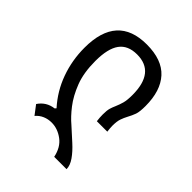

<svg xmlns="http://www.w3.org/2000/svg" viewBox="-197 -608 923 923"><g transform="rotate(45 264.0 -146.5)"><path d="M329 202Q318 148 281.5 121Q245 94 204 94Q180 94 159 103Q138 112 123 130L88 84Q116 42 166 36L172 29Q117 -32 89 -109.5Q61 -187 61 -272Q61 -495 262 -495Q366 -495 416.5 -439.5Q467 -384 467 -281Q467 -242 460.5 -223.5Q454 -205 441 -181Q434 -168 427.5 -150Q421 -132 421 -101Q421 -91 422 -82.5Q423 -74 424 -64H353Q350 -86 350 -107Q350 -135 354.5 -150Q359 -165 365 -178Q374 -199 379.5 -219Q385 -239 385 -274Q385 -428 263 -428Q201 -428 172 -388Q143 -348 143 -264Q143 -184 165 -127Q187 -70 218 -30Q249 10 279 35Q312 65 343 93Q374 121 393.5 149Q413 177 413 202Z"/></g></svg>

Font: PlemolJP
Style: Regular
Weight: 400
Monospace: yes
Version: v2.0.4; ttfautohint (v1.8.4.7-5d5b-dirty) -l 6 -r 45 -G 200 